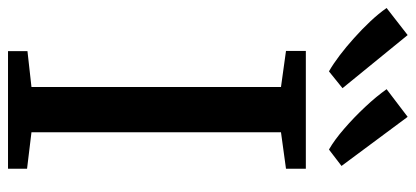

<svg xmlns="http://www.w3.org/2000/svg" viewBox="-368 -738 1037 479"><g transform="rotate(90 150.5 -498.5)"><path d="M128 -58.5V-681L38 -693.5V-743H332V-693.5L241 -681V-58.5L332 -47.5V0H38.5V-48.5ZM88.5 -801Q71 -811 49.5 -827.2Q28 -843.5 5.8 -863.5Q-16.5 -883.5 -36 -904.2Q-55.5 -925 -69 -944.5L-1.5 -997L131 -834.5L89.5 -801ZM283.5 -801Q260 -814.5 232 -838.8Q204 -863 177.8 -891Q151.5 -919 133.5 -944.5L202.5 -997L325 -832L284.5 -801Z"/></g></svg>

Font: Merriweather 28pt Medium
Style: Regular
Weight: 500
Version: Version 2.100